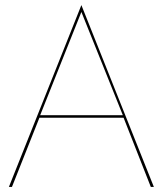

<svg xmlns="http://www.w3.org/2000/svg" viewBox="-20 -735 640 755"><path d="M573 0 466 -272H135L27 0H15L300 -715L585 0ZM300 -688 138 -282H463Z"/></svg>

Font: Jost* Hairline
Style: Regular
Weight: 100
Version: Version 3.7